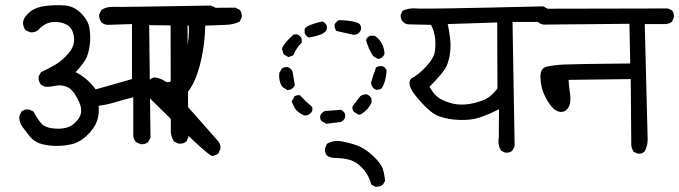

<svg xmlns="http://www.w3.org/2000/svg" viewBox="-20 -585 2568 726"><path d="M655 -42 638 -50Q628 -65 626 -85L625 -495H615L544 -494L549 -64L540 -48Q529 -38 511 -40L494 -48Q485 -59 484 -71V-217Q446 -208 415.5 -198.5Q385 -189 353 -185Q356 -153 346.5 -126.5Q337 -100 309 -73Q281 -46 248 -39Q215 -32 183.5 -33.5Q152 -35 129.5 -43Q107 -51 91.5 -70.5Q76 -90 64 -106.5Q52 -123 53 -146L61 -163Q73 -173 90 -171L107 -163Q120 -137 136 -118.5Q152 -100 194 -98.5Q236 -97 259.5 -117Q283 -137 286.5 -159.5Q290 -182 271 -216Q252 -250 231 -257.5Q210 -265 189.5 -260.5Q169 -256 150 -257L135 -265Q124 -278 126 -296L135 -312Q163 -325 189.5 -340.5Q216 -356 240 -384.5Q264 -413 259.5 -446Q255 -479 232.5 -491.5Q210 -504 179.5 -501.5Q149 -499 124 -471Q111 -461 94 -463L76 -471Q67 -485 67 -500Q70 -521 92.5 -539.5Q115 -558 151.5 -562.5Q188 -567 224 -564.5Q260 -562 287.5 -534Q315 -506 319 -474.5Q323 -443 319.5 -416Q316 -389 308 -369Q299 -348 266 -312Q308 -292 342 -247L479 -286V-494L387 -491Q374 -492 364 -500Q354 -513 355 -531L364 -548Q384 -560 407 -559Q430 -558 777 -564L793 -557Q804 -543 801 -524L793 -508L777 -499H689L692 -66L685 -50Q672 -40 655 -42Z M782 5Q760 -1 547 -213Q531 -233 533.5 -253Q536 -273 547 -284Q558 -295 574 -291Q590 -287 603.5 -278Q617 -269 634.5 -282.5Q652 -296 664 -325.5Q676 -355 686 -398Q696 -441 694 -488L539 -490Q526 -492 517 -500Q508 -513 509 -529L517 -546Q528 -556 545 -554L870 -556L886 -548Q896 -537 894 -519L886 -503Q863 -492 834 -491Q805 -490 756 -488Q755 -426 742 -365Q729 -304 709 -266.5Q689 -229 664 -211L805 -51Q816 -38 813 -21L806 -5Q795 3 782 5Z M1399 121 1384 113Q1375 78 1352 52.5Q1329 27 1302.5 19.5Q1276 12 1239 12Q1226 10 1216 3Q1207 -8 1209 -24L1216 -41Q1241 -56 1272 -50.5Q1303 -45 1331.5 -34.5Q1360 -24 1390.5 4.5Q1421 33 1427.5 54Q1434 75 1436 99L1428 113Q1417 122 1399 121ZM1214 -117 1196 -127Q1189 -135 1191 -148Q1196 -160 1208 -165L1269 -170Q1281 -165 1285 -153V-141Q1280 -129 1269 -124ZM1132 -148Q1111 -155 1095 -175L1083 -201L1093 -220Q1101 -226 1114 -225Q1135 -202 1161 -180V-167Q1156 -155 1144 -150ZM1337 -151 1318 -162Q1311 -170 1313 -183L1342 -221Q1354 -230 1368 -228Q1380 -223 1385 -211V-198Q1373 -170 1345 -153ZM1067 -244 1048 -256Q1033 -278 1036 -309L1046 -326Q1057 -333 1069 -331Q1081 -326 1086 -315Q1090 -294 1095 -263Q1089 -251 1078 -246ZM1401 -246Q1389 -251 1385 -263L1383 -272Q1391 -301 1402 -330Q1412 -336 1426 -335Q1438 -330 1442 -318Q1439 -275 1423 -251Q1414 -244 1401 -246ZM1409 -362 1391 -373Q1373 -400 1364 -434Q1369 -446 1381 -450H1396Q1411 -442 1422 -423.5Q1433 -405 1434 -381Q1429 -369 1418 -364ZM1071 -369 1053 -379 1046 -400Q1052 -421 1091 -455H1104Q1116 -450 1121 -438V-424Q1100 -403 1089 -376ZM1148 -443Q1137 -448 1132 -460V-476Q1141 -491 1199 -504Q1211 -499 1216 -487V-474Q1209 -460 1190.5 -453.5Q1172 -447 1148 -443ZM1318 -453Q1285 -460 1252 -468Q1244 -478 1245 -492Q1251 -504 1262 -509Q1324 -507 1340 -494Q1347 -485 1345 -473Q1340 -460 1328 -455Z M1890 -8 1875 -15Q1861 -37 1866 -65L1867 -172Q1825 -151 1793 -140.5Q1761 -130 1717 -131.5Q1673 -133 1638.5 -146Q1604 -159 1554 -220Q1515 -267 1535 -288Q1561 -301 1590 -332Q1619 -363 1623.5 -386Q1628 -409 1625.5 -437Q1623 -465 1610 -491L1523 -493Q1511 -495 1503 -503Q1494 -513 1495 -529L1503 -545Q1531 -556 1554.5 -553Q1578 -550 2034 -561L2049 -553Q2059 -543 2057 -525L2049 -511Q2039 -503 2026 -502H1918L1926 -32L1917 -15Q1907 -6 1890 -8ZM1861 -251 1860 -500 1673 -494Q1679 -466 1682 -440Q1685 -414 1682 -387Q1679 -360 1669 -336Q1659 -312 1604 -257Q1625 -220 1651 -208Q1677 -196 1698 -192Q1719 -188 1744.5 -190.5Q1770 -193 1803 -204.5Q1836 -216 1861 -251Z M2391 -4 2376 -11Q2368 -24 2367 -36L2365 -286L2130 -283Q2131 -259 2134.5 -238Q2138 -217 2136 -199Q2134 -181 2122.5 -170Q2111 -159 2094.5 -162.5Q2078 -166 2063 -185Q2048 -204 2036.5 -230.5Q2025 -257 2023.5 -292Q2022 -327 2047.5 -333Q2073 -339 2111.5 -341Q2150 -343 2363 -345L2360 -495L2036 -492Q2023 -494 2015 -501Q2006 -512 2007 -529L2015 -544L2030 -552L2505 -553L2521 -546Q2530 -534 2528 -519L2521 -503Q2510 -495 2498 -494H2418L2429 -58Q2429 -34 2418 -13Q2408 -2 2391 -4Z"/></svg>

Font: NaniFont Regular
Style: Regular
Weight: 400
Designer: Nanigashitei
Version: Version 1.036